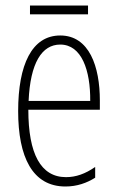

<svg xmlns="http://www.w3.org/2000/svg" viewBox="-20 -668 428 698"><path d="M300 -648H89V-616H300ZM199 -539C96 -539 46 -433 46 -264C46 -97 98 10 218 10C260 10 296 -3 326 -22V-61C290 -36 256 -24 220 -24C128 -24 83 -109 83 -269H343V-303C343 -425 305 -539 199 -539ZM199 -506C277 -506 309 -412 308 -301H84C90 -439 132 -506 199 -506Z"/></svg>

Font: Noto Sans Thai Looped ExtraCondensed ExtraLight
Style: Regular
Weight: 200
Width: 2
Designer: Sasikarn Vongin, Ben Mitchell
Foundry: The Fontpad Ltd
Version: Version 1.001